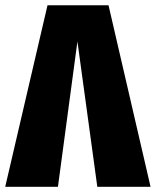

<svg xmlns="http://www.w3.org/2000/svg" viewBox="-40 -716 597 736"><path d="M376 -695.8 537.1 0H333L256.8 -557.1L182.1 0H-20L142.1 -695.8Z"/></svg>

Font: Fira Sans Compressed Heavy
Style: Regular
Weight: 900
Width: 1
Designer: Carrois Corporate & Edenspiekermann AG
Foundry: Carrois Corporate GbR & Edenspiekermann AG
Version: Version 4.203;PS 004.203;hotconv 1.0.88;makeotf.lib2.5.64775